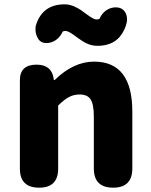

<svg xmlns="http://www.w3.org/2000/svg" viewBox="-20 -868 698 888"><path d="M161 0Q72 0 72 -88V-284V-497Q72 -569 149 -569Q218 -569 228 -506L229 -498H233Q320 -583 415 -583Q592 -583 592 -352V-89Q592 0 503 0Q414 0 414 -89V-330Q414 -387 398 -410Q383 -431 348 -431Q320 -431 297 -418Q278 -408 249 -380V-88Q249 0 161 0ZM430 -656Q402 -656 375 -670Q358 -679 331 -699Q297 -725 283 -725Q276 -725 270 -722Q259 -697 238 -682.5Q217 -668 191 -669Q165 -670 153 -695Q141 -718 145 -747Q174 -848 279 -848Q307 -848 334 -833Q351 -825 378 -804Q412 -778 426 -778Q434 -778 440 -781Q451 -806 471 -820Q493 -835 518.5 -834Q544 -833 557 -814.5Q570 -796 567 -768Q559 -728 534 -698Q498 -656 430 -656Z"/></svg>

Font: GenSenRounded TW H
Style: Regular
Weight: 900
Version: Version 1.501;PS 1;hotconv 16.6.51;makeotf.lib2.5.65220